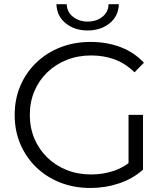

<svg xmlns="http://www.w3.org/2000/svg" viewBox="-20 -911 813 937"><path d="M421 6.4Q341.3 6.4 273.9 -20.1Q206.5 -46.6 156.6 -94.9Q106.8 -143.2 79.2 -208Q51.6 -272.9 51.6 -350Q51.6 -427.1 79.2 -492Q106.8 -556.8 156.9 -605.1Q207 -653.4 274.5 -679.9Q341.9 -706.4 422.1 -706.4Q501.6 -706.4 568.4 -681Q635.1 -655.6 682.4 -604.9L636.4 -558.1Q591.8 -601.8 539.1 -621.1Q486.4 -640.4 425 -640.4Q360.5 -640.4 305.6 -618.6Q250.8 -596.7 210.2 -557.5Q169.7 -518.2 147.6 -465.4Q125.5 -412.5 125.5 -350Q125.5 -288.1 147.6 -235.2Q169.7 -182.4 210.2 -142.8Q250.8 -103.3 305.3 -81.4Q359.9 -59.6 424.4 -59.6Q483.6 -59.6 537.3 -77.9Q591 -96.2 635.8 -138.8L677.9 -83Q628.3 -38.6 561 -16.1Q493.7 6.4 421 6.4ZM677.9 -83 607.3 -92.4V-350.4H677.9ZM407.7 -762.3Q344.6 -762.3 301.2 -796.8Q257.8 -831.2 255.3 -890.6H305.4Q307.4 -851.6 336.8 -828.6Q366.2 -805.7 407.7 -805.7Q449.6 -805.7 479.2 -828.6Q508.9 -851.6 509.9 -890.6H560.1Q557.9 -831.2 514.3 -796.8Q470.7 -762.3 407.7 -762.3Z"/></svg>

Font: Montserrat Thin
Style: Regular
Weight: 100
Designer: Julieta Ulanovsky
Foundry: Julieta Ulanovsky
Version: Version 9.000